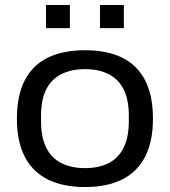

<svg xmlns="http://www.w3.org/2000/svg" viewBox="-20 -740 684 772"><path d="M322 12Q233 12 172 -18.5Q111 -49 79.5 -110Q48 -171 48 -263Q48 -356 79.5 -417Q111 -478 172 -508Q233 -538 322 -538Q411 -538 471.5 -508Q532 -478 563.5 -417Q595 -356 595 -263Q595 -171 563.5 -110Q532 -49 471.5 -18.5Q411 12 322 12ZM322 -64Q377 -64 416.5 -84Q456 -104 477 -146Q498 -188 498 -253V-274Q498 -340 477 -381Q456 -422 416.5 -442Q377 -462 322 -462Q267 -462 227 -442Q187 -422 166 -381Q145 -340 145 -274V-253Q145 -188 166 -146Q187 -104 227 -84Q267 -64 322 -64ZM165 -627V-720H261V-627ZM382 -627V-720H478V-627Z"/></svg>

Font: Archivo SemiExpanded
Style: Regular
Weight: 400
Width: 6
Designer: Hector Gatti
Foundry: Omnibus-Type
Version: Version 2.001